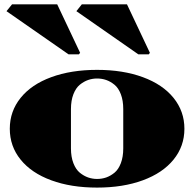

<svg xmlns="http://www.w3.org/2000/svg" viewBox="-20 -850 890 880"><path d="M293.9 -601.1 9.8 -798.8 35.2 -830.1H242.2L347.2 -607.9L341.8 -601.1ZM613.8 -601.1 330.1 -798.8 355 -830.1H562L667 -607.9L662.1 -601.1ZM634.8 -23.7Q543.9 9.8 424.8 9.8Q305.7 9.8 214.8 -23.7Q124 -57.1 74.5 -118.4Q24.9 -179.7 24.9 -259.8Q24.9 -339.8 74.5 -401.4Q124 -462.9 214.8 -496.3Q305.7 -529.8 424.8 -529.8Q543.9 -529.8 634.8 -496.3Q725.6 -462.9 775.4 -401.4Q825.2 -339.8 825.2 -259.8Q825.2 -179.7 775.4 -118.4Q725.6 -57.1 634.8 -23.7ZM424.8 -490.2Q403.8 -490.2 384 -483.4Q364.3 -476.6 345.9 -461.7Q327.6 -446.8 316.4 -418Q305.2 -389.2 305.2 -350.1V-169.9Q305.2 -130.9 316.4 -102.1Q327.6 -73.2 345.9 -58.3Q364.3 -43.5 384 -36.6Q403.8 -29.8 424.8 -29.8Q446.8 -29.8 466.6 -36.6Q486.3 -43.5 504.6 -58.3Q522.9 -73.2 533.9 -102.1Q544.9 -130.9 544.9 -169.9V-350.1Q544.9 -389.2 533.9 -418Q522.9 -446.8 504.6 -461.7Q486.3 -476.6 466.6 -483.4Q446.8 -490.2 424.8 -490.2Z"/></svg>

Font: Yokawerad
Style: Regular
Weight: 500
Designer: gluk
Foundry: gluk
Version: Version 0.79